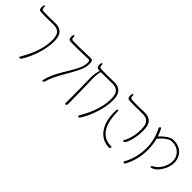

<svg xmlns="http://www.w3.org/2000/svg" viewBox="106 -1475 2314 2314"><g transform="rotate(45 1263.0 -317.5)"><path d="M46 -646Q47 -650 51 -650.5Q55 -651 59 -648.5Q63 -646 63 -642Q65 -615 70 -604Q75 -593 91 -592Q112 -591 136 -590.5Q160 -590 195.5 -590.5Q231 -591 287 -592Q337 -594 367.5 -580Q398 -566 414.5 -541.5Q431 -517 436.5 -486Q442 -455 442 -423Q442 -361 428.5 -297.5Q415 -234 394 -176Q373 -118 349.5 -71.5Q326 -25 306 4Q302 9 296 10Q290 11 284.5 9.5Q279 8 277 4Q275 0 279 -5Q297 -35 320 -79.5Q343 -124 365 -179Q387 -234 401 -296Q415 -358 415 -422Q415 -461 405.5 -494Q396 -527 367 -546.5Q338 -566 279 -564Q225 -563 189 -562.5Q153 -562 127 -562.5Q101 -563 77 -564Q65 -565 57 -570.5Q49 -576 45 -586Q41 -596 41 -611Q41 -626 46 -646Z M675 -7Q690 -68 717 -124.5Q744 -181 775.5 -234Q807 -287 836.5 -336.5Q866 -386 885.5 -431.5Q905 -477 908 -519Q910 -549 904 -559Q898 -569 884 -568Q825 -566 777.5 -564.5Q730 -563 692.5 -563Q655 -563 627.5 -563Q600 -563 582 -564Q570 -564 562 -569.5Q554 -575 550 -585.5Q546 -596 546 -611Q546 -626 551 -646Q552 -650 556 -650.5Q560 -651 564 -648.5Q568 -646 568 -642Q569 -624 571.5 -613Q574 -602 580 -597.5Q586 -593 596 -592Q637 -591 709.5 -591.5Q782 -592 887 -596Q907 -597 914.5 -593Q922 -589 926 -583Q931 -577 933 -563Q935 -549 933 -512Q931 -474 910.5 -426.5Q890 -379 860.5 -326Q831 -273 799 -218Q767 -163 741.5 -109.5Q716 -56 705 -8Q704 -1 695 5.5Q686 12 681 12Q678 12 675 8.5Q672 5 675 -7Z M1072 16Q1069 16 1066.5 12.5Q1064 9 1064 -3Q1064 -73 1064 -120.5Q1064 -168 1063.5 -203.5Q1063 -239 1062.5 -270.5Q1062 -302 1061.5 -338Q1061 -374 1060 -424Q1059 -468 1065.5 -505Q1072 -542 1085 -575H1105Q1094 -544 1089.5 -509Q1085 -474 1086 -433Q1087 -384 1088 -349Q1089 -314 1090 -283Q1091 -252 1091.5 -215.5Q1092 -179 1092.5 -128.5Q1093 -78 1093 -4Q1093 1 1089 5.5Q1085 10 1080.5 13Q1076 16 1072 16ZM1029 -646Q1030 -650 1034 -650.5Q1038 -651 1042 -648.5Q1046 -646 1046 -642Q1048 -615 1053 -604Q1058 -593 1074 -592Q1097 -591 1123.5 -590.5Q1150 -590 1189.5 -590.5Q1229 -591 1290 -592Q1340 -594 1370.5 -580Q1401 -566 1417.5 -541.5Q1434 -517 1439.5 -486Q1445 -455 1445 -423Q1445 -361 1431.5 -297.5Q1418 -234 1397 -176Q1376 -118 1352.5 -71.5Q1329 -25 1309 4Q1305 9 1299 10Q1293 11 1287.5 9.5Q1282 8 1280 4Q1278 0 1282 -5Q1300 -35 1323 -79.5Q1346 -124 1368 -179Q1390 -234 1404 -296Q1418 -358 1418 -422Q1418 -461 1408.5 -494Q1399 -527 1370 -546.5Q1341 -566 1282 -564Q1222 -563 1182.5 -562.5Q1143 -562 1114.5 -562.5Q1086 -563 1060 -564Q1048 -565 1040 -570.5Q1032 -576 1028 -586Q1024 -596 1024 -611Q1024 -626 1029 -646Z M1903 -171Q1899 -167 1893 -165.5Q1887 -164 1881.5 -165.5Q1876 -167 1874 -171Q1872 -175 1876 -180Q1886 -194 1899.5 -226.5Q1913 -259 1923.5 -308Q1934 -357 1934 -422Q1934 -461 1924.5 -493.5Q1915 -526 1886 -546Q1857 -566 1798 -564Q1741 -563 1703 -562.5Q1665 -562 1638 -562.5Q1611 -563 1586 -564Q1574 -565 1566 -570.5Q1558 -576 1554 -586Q1550 -596 1550 -611Q1550 -626 1555 -646Q1556 -650 1560 -650.5Q1564 -651 1568 -648.5Q1572 -646 1572 -642Q1572 -615 1578 -604Q1584 -593 1600 -592Q1622 -591 1647 -590.5Q1672 -590 1709.5 -590Q1747 -590 1806 -592Q1858 -594 1889 -580Q1920 -566 1935.5 -541.5Q1951 -517 1956 -486Q1961 -455 1961 -423Q1961 -357 1950.5 -304.5Q1940 -252 1926.5 -218Q1913 -184 1903 -171ZM1817 12Q1757 12 1709 -12Q1661 -36 1626.5 -81Q1592 -126 1573.5 -190Q1555 -254 1555 -334Q1555 -355 1555.5 -364Q1556 -373 1557 -382Q1557 -385 1562.5 -385.5Q1568 -386 1573.5 -385.5Q1579 -385 1579 -382Q1579 -201 1640 -109.5Q1701 -18 1822 -18Q1827 -18 1829.5 -15Q1832 -12 1831.5 -7.5Q1831 -3 1829 1.5Q1827 6 1823.5 9Q1820 12 1817 12Z M2365 -183Q2349 -176 2339 -176Q2329 -176 2329 -182Q2329 -188 2332 -192.5Q2335 -197 2341.5 -201.5Q2348 -206 2356 -210Q2394 -231 2420 -266.5Q2446 -302 2459.5 -342Q2473 -382 2473 -414Q2473 -457 2453.5 -494Q2434 -531 2395.5 -554Q2357 -577 2300 -577Q2271 -577 2239.5 -558Q2208 -539 2181 -512Q2154 -485 2137 -460Q2136 -458 2134 -461.5Q2132 -465 2130 -470.5Q2128 -476 2126 -478Q2123 -482 2132.5 -496Q2142 -510 2161 -528Q2180 -546 2203.5 -563.5Q2227 -581 2251.5 -592.5Q2276 -604 2298 -604Q2368 -604 2412.5 -577Q2457 -550 2478.5 -506.5Q2500 -463 2500 -415Q2500 -387 2492.5 -357.5Q2485 -328 2472 -301Q2459 -274 2442 -250.5Q2425 -227 2405.5 -209.5Q2386 -192 2365 -183ZM2086 11Q2084 14 2080 15.5Q2076 17 2071.5 16.5Q2067 16 2063.5 14.5Q2060 13 2058 10.5Q2056 8 2058 4Q2085 -44 2102.5 -94.5Q2120 -145 2129 -197Q2138 -249 2138 -301Q2138 -372 2121 -442.5Q2104 -513 2069 -579Q2067 -583 2068 -587Q2069 -591 2072 -594.5Q2075 -598 2078.5 -600.5Q2082 -603 2085.5 -603Q2089 -603 2091 -600Q2117 -554 2133 -504Q2149 -454 2157 -403Q2165 -352 2165 -300Q2165 -218 2145.5 -139Q2126 -60 2086 11Z"/></g></svg>

Font: Noto Rashi Hebrew Thin
Style: Regular
Weight: 250
Version: Version 1.006